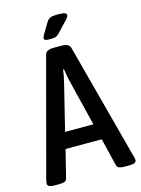

<svg xmlns="http://www.w3.org/2000/svg" viewBox="-129 -940 747 1015"><g transform="rotate(-15 245.0 -432.5)"><path d="M40 2Q2 2 2 -17Q2 -22 4 -34L176 -678Q183 -702 223 -702H267Q307 -702 314 -678L485 -34Q486 -27 487 -23.5Q488 -20 488 -17Q488 2 450 2H422Q406 2 394.5 -2Q383 -6 381 -17L344 -169H146L108 -17Q106 -6 94.5 -2Q83 2 67 2ZM230 -513 167 -257H322L259 -513Q255 -528 252.5 -545Q250 -562 247 -578H242Q240 -562 237 -545Q234 -528 230 -513ZM215 -751Q185 -751 185 -762Q185 -769 193 -784L228 -842Q237 -857 250 -862Q263 -867 289 -867Q317 -867 327.5 -863Q338 -859 338 -851Q338 -841 317 -820L266 -766Q256 -756 245.5 -753.5Q235 -751 215 -751Z"/></g></svg>

Font: Asap Condensed Medium
Style: Regular
Weight: 500
Width: 3
Designer: Pablo Cosgaya
Foundry: Omnibus-Type
Version: Version 3.001; ttfautohint (v1.8.4.7-5d5b)